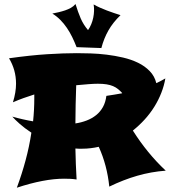

<svg xmlns="http://www.w3.org/2000/svg" viewBox="-20 -857 842 935"><path d="M787.1 -25.9Q715.8 -20.5 648.7 -1.2Q581.5 18.1 512.2 51.8Q501.5 -53.2 460.9 -142.1Q441.4 -137.7 421.4 -135.3Q401.4 -132.8 379.9 -132.8Q371.6 -132.8 363.5 -132.8Q355.5 -132.8 347.2 -133.8Q348.6 -58.1 353 17.1Q337.4 14.6 321.8 13.9Q306.2 13.2 292 13.2Q243.7 13.2 186 24.2Q128.4 35.2 62 57.1Q86.9 -10.3 104.7 -76.7Q122.6 -143.1 132.8 -210.9Q99.6 -232.9 75.9 -253.9Q52.2 -274.9 40 -289.1Q64 -282.2 89.6 -276.4Q115.2 -270.5 141.1 -266.1Q147 -321.8 147 -378.9V-397Q120.6 -388.7 94.7 -379.4Q68.8 -370.1 43 -358.9Q58.1 -407.7 58.1 -449.2Q58.1 -483.9 49.3 -514.9Q40.5 -545.9 23.9 -573.2Q128.9 -587.9 209.7 -593Q290.5 -598.1 354 -598.1Q383.3 -598.1 421.4 -596.9Q459.5 -595.7 499.5 -590.8Q539.6 -585.9 579.3 -576.7Q619.1 -567.4 652.3 -551.3Q685.5 -535.2 709.2 -510.7Q732.9 -486.3 741.2 -452.1Q752.4 -457.5 763.2 -462.9Q773.9 -468.3 785.2 -475.1Q779.3 -439.9 765.6 -405Q752 -370.1 731.7 -337.4Q711.4 -304.7 684.8 -275.4Q658.2 -246.1 627 -221.2Q697.3 -109.9 787.1 -25.9ZM456.1 -449.2Q436.5 -449.2 409.7 -447Q382.8 -444.8 351.1 -441.9Q349.6 -395 348.4 -348.4Q347.2 -301.8 347.2 -255.9Q376.5 -260.3 402.3 -270.3Q428.2 -280.3 448.2 -296.4Q468.3 -312.5 481.2 -335.7Q494.1 -358.9 498 -390.1Q516.6 -393.1 535.9 -396Q555.2 -398.9 575.2 -402.8Q574.2 -402.8 574.2 -403.3V-403.8H575.2Q565.4 -414.6 554.9 -423.1Q544.4 -431.6 530.8 -437.5Q517.1 -443.4 499 -446.3Q481 -449.2 456.1 -449.2ZM566.9 -783.2Q530.3 -748 508.1 -709Q485.8 -669.9 473.6 -623L353 -627.4Q343.3 -652.3 331.8 -676Q320.3 -699.7 305.9 -720.9Q291.5 -742.2 273.9 -760Q256.3 -777.8 234.9 -791Q250 -793.9 265.9 -797.6Q281.7 -801.3 296.9 -806.4Q312 -811.5 325.2 -818.8Q338.4 -826.2 347.7 -837.4Q359.9 -797.9 373 -767.3Q386.2 -736.8 408.7 -710.4Q418 -723.6 424.3 -739Q430.7 -754.4 434.1 -771Q437.5 -787.6 438 -804Q438.5 -820.3 436 -835.4Q450.2 -827.1 466.8 -819.8Q483.4 -812.5 500.5 -805.9Q517.6 -799.3 534.7 -793.7Q551.8 -788.1 566.9 -783.2Z"/></svg>

Font: Shojumaru
Style: Regular
Weight: 400
Version: Version 1.001